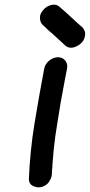

<svg xmlns="http://www.w3.org/2000/svg" viewBox="-20 -790 386 825"><path d="M203 -46Q203 -40 202 -34Q199 -21 189.5 -7Q180 7 157 14Q152 15 146 15Q133 15 119 7.5Q105 0 104 -20Q109 -141 128 -257.5Q147 -374 170 -495Q174 -515 191.5 -529.5Q209 -544 229 -544Q249 -544 260 -530Q269 -519 269 -505Q269 -500 268 -495L258 -443Q240 -351 227 -265Q217 -207 211 -149L206 -91L205 -77V-71Q203 -59 203 -46ZM189 -659Q179 -669 168 -679Q154 -689 152 -708V-721Q155 -734 164 -745Q177 -762 198 -768Q206 -770 212 -770Q224 -770 233 -763Q260 -740 285 -717L289 -713L302 -701Q305 -699 307 -696Q318 -686 329 -677Q343 -666 346 -648V-643Q346 -639 345 -635Q343 -622 334 -610Q320 -594 299 -587Q292 -585 285 -585Q273 -585 263 -592Q238 -615 212 -639Q210 -640 208 -642Q208 -643 207 -644Q200 -649 194 -655H193Z"/></svg>

Font: Bad Comic
Style: Italic
Weight: 400
Italic angle: -11°
Designer: GGBotNet
Foundry: GGBotNet
Version: 0.95